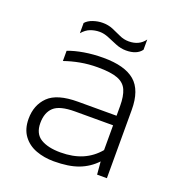

<svg xmlns="http://www.w3.org/2000/svg" viewBox="-118 -722 767 830"><g transform="rotate(20 265.5 -307.5)"><path d="M349 -547Q325 -547 302 -556.5Q279 -566 257.5 -575Q236 -584 216 -584Q194 -584 174 -576.5Q154 -569 137 -549V-596Q149 -610 171 -617.5Q193 -625 215 -625Q241 -625 262.5 -616Q284 -607 304 -597.5Q324 -588 347 -588Q395 -588 420 -623V-576Q399 -547 349 -547ZM220 10Q175 10 137.5 -4Q100 -18 77.5 -48.5Q55 -79 55 -126Q55 -189 95 -228.5Q135 -268 231 -268H408V-313Q408 -358 396 -385.5Q384 -413 352.5 -425Q321 -437 260 -437Q219 -437 181 -430Q143 -423 109 -411V-458Q140 -470 181.5 -477Q223 -484 270 -484Q368 -484 414.5 -444.5Q461 -405 461 -314V0H416L411 -59Q378 -24 333 -7Q288 10 220 10ZM234 -36Q291 -36 334 -54.5Q377 -73 408 -110V-224H233Q163 -224 136 -199Q109 -174 109 -126Q109 -77 142.5 -56.5Q176 -36 234 -36Z"/></g></svg>

Font: Kanit ExtraLight
Style: Regular
Weight: 275
Designer: Katatrad Team
Foundry: CadsonDemak
Version: Version 2.000; ttfautohint (v1.8.3)